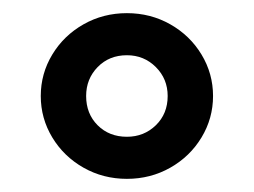

<svg xmlns="http://www.w3.org/2000/svg" viewBox="-20 -752 386 292"><path d="M42 -606Q42 -640 59.5 -669Q77 -698 107 -715Q137 -732 173 -732Q209 -732 239 -715Q269 -698 286.5 -669Q304 -640 304 -606Q304 -572 286.5 -543Q269 -514 239 -497Q209 -480 173 -480Q137 -480 107 -497Q77 -514 59.5 -543Q42 -572 42 -606ZM173 -544Q199 -544 217 -561.5Q235 -579 235 -606Q235 -632 217 -650Q199 -668 173 -668Q146 -668 128.5 -650Q111 -632 111 -606Q111 -579 128.5 -561.5Q146 -544 173 -544Z"/></svg>

Font: Aspekta 400
Style: Regular
Weight: 400
Designer: Ivo Dolenc
Version: Version 2.000